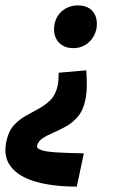

<svg xmlns="http://www.w3.org/2000/svg" viewBox="-55 -491 451 710"><path d="M264 -231Q266 -206 266 -174.5Q266 -143 259 -115Q251 -80 232 -58.5Q213 -37 189 -23.5Q165 -10 142.5 -0.5Q120 9 103.5 19.5Q87 30 82 48Q80 58 97.5 64Q115 70 153.5 72.5Q192 75 255 76L229 199Q139 199 76 180.5Q13 162 -15.5 124.5Q-44 87 -31 30Q-23 -7 -3.5 -28Q16 -49 40 -62.5Q64 -76 88 -89Q112 -102 131 -120.5Q150 -139 158 -173Q160 -182 161 -195Q162 -208 162 -222ZM233 -471Q260 -471 277 -459Q294 -447 300 -426.5Q306 -406 301 -381Q293 -351 270.5 -332Q248 -313 215 -313Q189 -313 171.5 -326Q154 -339 148 -359.5Q142 -380 147 -404Q155 -436 178.5 -453.5Q202 -471 233 -471Z"/></svg>

Font: Ysabeau Infant ExtraBold
Style: Italic
Weight: 800
Italic angle: -12°
Designer: Christian Thalmann (Catharsis Fonts)
Version: Version 2.001;gftools[0.9.30]; featfreeze: ss01,ss02,lnum